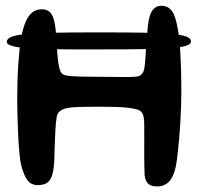

<svg xmlns="http://www.w3.org/2000/svg" viewBox="-20 -652 706 683"><path d="M285.9 -476.2Q213 -476.2 159.8 -477.2Q106.6 -478.2 72 -481Q37.5 -483.8 20.8 -489.2Q4 -494.6 4 -503.1Q4 -513.9 19.7 -520.5Q35.4 -527.1 71.3 -530.6Q107.3 -534.2 168.4 -535.5Q229.5 -536.8 320 -536.8Q415.6 -536.8 480.8 -535.9Q545.9 -535.1 585.3 -531.8Q624.7 -528.6 642.1 -522.2Q659.5 -515.7 659.5 -504.6Q659.5 -496.8 647.5 -491.4Q635.6 -486.1 608.9 -483Q582.2 -479.9 538.9 -478.5Q495.6 -477.1 432.9 -476.6Q370.2 -476.2 285.9 -476.2ZM539.7 11.2Q518.1 11.2 507.8 2.2Q497.6 -6.8 494.4 -28.1Q493.7 -45.8 493.4 -65.6Q493.1 -85.5 493.1 -105.7Q493.1 -125.9 493.2 -145Q493.2 -164.1 493.2 -180.4Q493.3 -196.8 493.1 -208.4Q492.8 -234.3 488.2 -245.1Q483.6 -255.9 473.9 -260.3Q463 -265.4 432.8 -268.9Q402.6 -272.4 336.1 -272.4Q298.5 -272.4 275.2 -271.9Q251.9 -271.4 238.2 -270.2Q224.6 -268.9 216.8 -267.1Q209.1 -265.3 202.5 -262.4Q195.6 -259.7 189.1 -252.8Q182.6 -246 180.9 -230.6Q179.6 -222.8 178.7 -212.3Q177.8 -201.8 177 -188.5Q176.2 -175.2 175.6 -158.4Q175 -141.6 174.2 -120.8Q173.5 -100 172.8 -74.7Q170.5 -41.2 163.6 -23.7Q156.7 -6.2 144.5 0.2Q132.3 6.5 114.1 6.5Q86.7 6.5 72.7 -18.3Q58.8 -43.1 52.2 -80.2Q49.6 -100.1 47.4 -128Q45.2 -155.9 44 -186.8Q42.8 -217.6 42 -247Q41.2 -276.3 41.2 -299.1Q41.2 -333.3 42.2 -363.9Q43.1 -394.4 44.9 -421.6Q46.8 -448.8 49.2 -472.3Q51.7 -495.9 54.9 -515.6Q61.1 -550.2 70.6 -573Q80.1 -595.9 94.3 -607.4Q108.6 -619 128.5 -619Q151.4 -619 162.6 -602.7Q173.8 -586.3 178.1 -545.7Q179.1 -530.8 180 -516.1Q180.9 -501.4 182 -487.5Q183.1 -473.7 184 -461.9Q184.8 -450.1 185.8 -441.1Q186.8 -432.1 187.7 -426.6Q190.4 -408.7 195.1 -397.9Q199.8 -387.2 213.4 -384Q231 -380.4 265.1 -379.6Q299.2 -378.8 337.4 -378.8Q368.8 -378.8 396.5 -378.2Q424.1 -377.6 444.4 -378Q464.8 -378.4 473.4 -381.2Q482.7 -384.4 488.2 -393.6Q493.7 -402.9 495.6 -425.4Q496.7 -435.8 497.6 -450.5Q498.5 -465.2 499.7 -483.5Q500.9 -501.8 502.5 -522Q504.1 -542.2 506.5 -563.5Q511 -601.1 523 -616.3Q535 -631.5 553.1 -631.5Q578.3 -631.5 591.7 -612.7Q605.1 -593.8 612.1 -549.9Q615.2 -536.8 617.6 -514.3Q620 -491.9 621.6 -462.7Q623.2 -433.4 624.2 -400.2Q625.2 -367.1 625.2 -332.8Q625.2 -305.1 624.2 -274.8Q623.1 -244.4 621.3 -214.2Q619.5 -183.9 617.1 -155.8Q614.6 -127.6 611.8 -103.7Q609 -79.7 605.8 -61.6Q598 -22.8 581.2 -5.8Q564.4 11.2 539.7 11.2Z"/></svg>

Font: Gluten Thin
Style: Regular
Weight: 100
Designer: Tyler Finck
Foundry: Etcetera Type Company
Version: Version 1.300